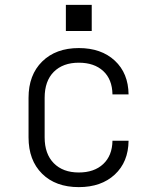

<svg xmlns="http://www.w3.org/2000/svg" viewBox="-20 -757 640 787"><path d="M303 10Q208 10 152.5 -45Q97 -100 97 -194V-356Q97 -450 153 -505Q209 -560 303 -560Q395 -560 450.5 -508.5Q506 -457 507 -370H441Q440 -432 403 -466Q366 -500 303 -500Q238 -500 200.5 -462.5Q163 -425 163 -356V-194Q163 -126 200.5 -88Q238 -50 303 -50Q366 -50 403 -84.5Q440 -119 441 -180H507Q506 -93 450.5 -41.5Q395 10 303 10ZM250 -737H356V-630H250Z"/></svg>

Font: Tiny ExtraLight
Style: Regular
Weight: 200
Monospace: yes
Designer: Philipp Nurullin, Konstantin Bulenkov
Foundry: JetBrains
Version: Version 2.251; ttfautohint (v1.8.4.7-5d5b)